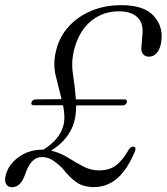

<svg xmlns="http://www.w3.org/2000/svg" viewBox="-33 -734 663 764"><path d="M-10.5 -35.5Q-0.5 -78 40.2 -108.2Q81 -138.5 137 -138.5Q138.5 -138.5 139.5 -138.5Q205 -179 219.5 -235.5Q224 -255 223 -274.8Q222 -294.5 218 -315H103Q89 -315 92 -326Q95.5 -338 110.5 -338.5L212 -339.5Q200.5 -384 188.8 -432.2Q177 -480.5 190.5 -534Q203.5 -587.5 239.8 -627.8Q276 -668 330 -690.8Q384 -713.5 450 -713.5Q539.5 -713.5 578.2 -671.2Q617 -629 609 -570.5Q605.5 -541.5 592.2 -525Q579 -508.5 560 -508.5Q543 -508.5 534.8 -520.5Q526.5 -532.5 530.5 -555L533.5 -594Q539 -641 514.2 -665Q489.5 -689 440.5 -689Q376 -689 329 -650Q282 -611 263 -540Q249.5 -491 257.2 -440Q265 -389 269 -338.5H461Q475 -338.5 471.5 -326.5Q468 -314.5 454 -314.5H270Q270 -298 268.2 -281.2Q266.5 -264.5 262 -248Q253 -216.5 230.5 -187.2Q208 -158 170.5 -134.5Q205.5 -126.5 236.2 -107.5Q267 -88.5 297.2 -72.2Q327.5 -56 360.5 -56Q401.5 -56 428 -75.5Q454.5 -95 479 -138Q488 -152 498.5 -150.5Q510 -149 504 -132Q473.5 -58.5 433 -24Q392.5 10.5 341 10.5Q300.5 10.5 273 -7.5Q245.5 -25.5 214.5 -65.5Q188.5 -90 171.2 -99.5Q154 -109 133.5 -109Q89.5 -109 67.5 -41Q57.5 -13.5 44.8 -1.2Q32 11 14.5 11Q-1 11 -8.5 -1.2Q-16 -13.5 -10.5 -35.5Z"/></svg>

Font: Fraunces 72pt S050 Light
Style: Italic
Weight: 300
Italic angle: -16°
Version: Version 1.000; ttfautohint (v1.8.3)